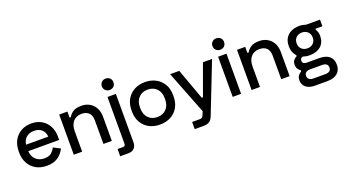

<svg xmlns="http://www.w3.org/2000/svg" viewBox="-64 -1356 3972 2215"><g transform="rotate(-20 1922.0 -248.5)"><path d="M40 -240V-252Q40 -329 71 -386.5Q102 -444 157.5 -475.5Q213 -507 286 -507Q357 -507 410.5 -475.5Q464 -444 494 -388Q524 -332 524 -257V-218H145Q147 -153 188.5 -114.5Q230 -76 292 -76Q350 -76 379.5 -102Q409 -128 425 -162L510 -118Q496 -90 469.5 -59Q443 -28 400 -7Q357 14 290 14Q215 14 159 -17.5Q103 -49 71.5 -106.5Q40 -164 40 -240ZM419 -297Q415 -353 379 -384.5Q343 -416 285 -416Q227 -416 190.5 -384.5Q154 -353 146 -297Z M624 0V-493H725V-419H741Q755 -449 791 -475Q827 -501 898 -501Q954 -501 997.5 -476Q1041 -451 1066 -405.5Q1091 -360 1091 -296V0H988V-288Q988 -352 956 -382.5Q924 -413 868 -413Q804 -413 765.5 -371Q727 -329 727 -249V0Z M1121 200V111H1188Q1217 111 1217 81V-493H1320V101Q1320 146 1294 173Q1268 200 1221 200ZM1198 -630Q1198 -661 1218.5 -680.5Q1239 -700 1269 -700Q1300 -700 1320 -680.5Q1340 -661 1340 -630Q1340 -599 1320 -579.5Q1300 -560 1269 -560Q1239 -560 1218.5 -579.5Q1198 -599 1198 -630Z M1425 -239V-254Q1425 -332 1458 -388.5Q1491 -445 1548.5 -476Q1606 -507 1680 -507Q1754 -507 1812 -476Q1870 -445 1903 -388.5Q1936 -332 1936 -254V-239Q1936 -161 1903 -104Q1870 -47 1812 -16.5Q1754 14 1680 14Q1606 14 1548.5 -16.5Q1491 -47 1458 -104Q1425 -161 1425 -239ZM1833 -242V-251Q1833 -328 1791 -371.5Q1749 -415 1680 -415Q1613 -415 1570.5 -371.5Q1528 -328 1528 -251V-242Q1528 -165 1570.5 -121.5Q1613 -78 1680 -78Q1748 -78 1790.5 -121.5Q1833 -165 1833 -242Z M2036 200V112H2128Q2149 112 2158 105Q2167 98 2174 82L2193 37L1986 -493H2098L2236 -113H2251L2389 -493H2501L2261 120Q2245 162 2219.5 181Q2194 200 2140 200Z M2575 0V-493H2678V0ZM2556 -630Q2556 -661 2576.5 -680.5Q2597 -700 2627 -700Q2658 -700 2678 -680.5Q2698 -661 2698 -630Q2698 -599 2678 -579.5Q2658 -560 2627 -560Q2597 -560 2576.5 -579.5Q2556 -599 2556 -630Z M2807 0V-493H2908V-419H2924Q2938 -449 2974 -475Q3010 -501 3081 -501Q3137 -501 3180.5 -476Q3224 -451 3249 -405.5Q3274 -360 3274 -296V0H3171V-288Q3171 -352 3139 -382.5Q3107 -413 3051 -413Q2987 -413 2948.5 -371Q2910 -329 2910 -249V0Z M3515 203Q3462 203 3428.5 187Q3395 171 3379 144Q3363 117 3363 85Q3363 46 3382 24Q3401 2 3418 -6V-20Q3402 -30 3387.5 -50Q3373 -70 3373 -103Q3373 -138 3390.5 -159Q3408 -180 3429 -189V-206L3501 -162Q3485 -160 3473 -150.5Q3461 -141 3461 -120Q3461 -99 3475.5 -89Q3490 -79 3512 -79H3663Q3745 -79 3788 -43.5Q3831 -8 3831 56V64Q3831 128 3788 165.5Q3745 203 3663 203ZM3672 119Q3704 119 3722 104.5Q3740 90 3740 63Q3740 35 3722 21Q3704 7 3672 7H3521Q3489 7 3471 21Q3453 35 3453 63Q3453 90 3471 104.5Q3489 119 3521 119ZM3677 -328Q3677 -372 3649 -398.5Q3621 -425 3578 -425Q3535 -425 3507 -398.5Q3479 -372 3479 -328Q3479 -284 3507 -257.5Q3535 -231 3578 -231Q3621 -231 3649 -257.5Q3677 -284 3677 -328ZM3383 -326V-330Q3383 -388 3408.5 -427.5Q3434 -467 3477.5 -487Q3521 -507 3576 -507Q3599 -507 3620 -502.5Q3641 -498 3657 -493H3826V-412H3741V-398Q3751 -383 3757.5 -363Q3764 -343 3764 -318Q3764 -236 3712.5 -191.5Q3661 -147 3578 -147Q3522 -147 3478 -167.5Q3434 -188 3408.5 -228Q3383 -268 3383 -326Z"/></g></svg>

Font: Space Grotesk Frontify Medium
Style: Regular
Weight: 500
Designer: Florian Karsten
Version: Version 2.000